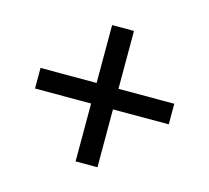

<svg xmlns="http://www.w3.org/2000/svg" viewBox="-83 -626 785 721"><g transform="rotate(15 310.0 -265.0)"><path d="M268 -305V-530H353V-305H570V-225H353V0H268V-225H50V-305Z"/></g></svg>

Font: Bitter
Style: Regular
Weight: 400
Designer: Sol Matas
Foundry: Sol Matas
Version: Version 1.300;PS 001.300;hotconv 1.0.70;makeotf.lib2.5.58329